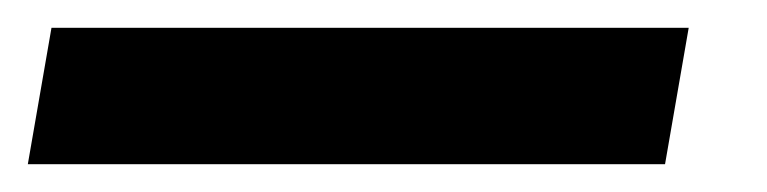

<svg xmlns="http://www.w3.org/2000/svg" viewBox="-101 -20 551 138"><path d="M377 98H-81L-64 0H394Z"/></svg>

Font: Open Sauce One
Style: Bold Italic
Weight: 700
Italic angle: -10°
Designer: Alfredo Marco Pradil
Foundry: Creative Sauce Fz LLC
Version: Version 1.477